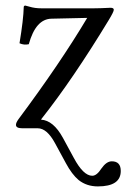

<svg xmlns="http://www.w3.org/2000/svg" viewBox="-20 -459 464 687"><path d="M60.1 0Q37.1 0 37.1 -12.2Q37.1 -20 45.9 -32.2Q195.8 -233.4 292 -395L164.1 -392.1Q107.9 -391.1 83 -300.8Q65.9 -296.9 49.8 -304.2Q64 -390.1 64.9 -433.1Q64.9 -439 70.8 -439Q75.7 -438 85.4 -435.1Q95.2 -432.1 105.7 -430.7Q116.2 -429.2 129.9 -429.2H313Q326.2 -429.2 340.1 -429.7Q354 -430.2 364 -430.7Q374 -431.2 375 -431.2Q387.2 -431.2 387.2 -424.1Q387.2 -417 369.1 -387.2Q241.2 -176.3 128.9 -34.2Q128.4 -33.7 127.9 -32.5Q127.4 -31.2 127 -30.8Q170.9 -28.3 205.1 34.2L244.1 106Q278.3 169.9 310.1 169.9Q326.2 169.9 342.8 144Q360.8 118.2 379.9 118.2Q412.1 118.2 412.1 152.8Q412.1 208 330.1 208Q290 208 261.2 185.1Q237.3 165 215.8 125L176.8 53.2Q147.9 0 115.2 0H106.9H104Q60.1 -0.5 60.1 0Z"/></svg>

Font: Linux Libertine O
Style: Regular
Weight: 400
Designer: Philipp H. Poll
Foundry: Philipp H. Poll
Version: Version 5.3.0